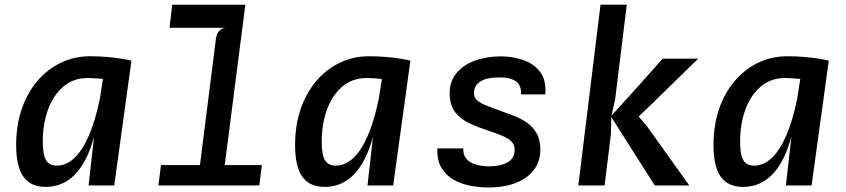

<svg xmlns="http://www.w3.org/2000/svg" viewBox="-20 -798 3640 826"><path d="M361 0 385 -213.5 428 -492 455 -517 545.5 -537 471.5 0ZM176.5 6Q111.5 6 80.5 -38Q49.5 -82 49.5 -174Q49.5 -258 73.2 -328Q97 -398 140.2 -449Q183.5 -500 241.5 -528Q299.5 -556 368 -556Q408 -556 443 -552.8Q478 -549.5 504.5 -545.2Q531 -541 545.5 -537L513 -445.5Q507.5 -448 487.8 -451Q468 -454 443 -456.5Q418 -459 394.8 -460.8Q371.5 -462.5 358.5 -462.5Q295.5 -462.5 252 -425Q208.5 -387.5 186.2 -325.2Q164 -263 164 -189Q164 -133 177.8 -109.2Q191.5 -85.5 224.5 -85.5Q265 -85.5 299.8 -118Q334.5 -150.5 362 -213.8Q389.5 -277 408.5 -368.5L419 -341.5L400 -282Q384.5 -189.5 354.2 -125Q324 -60.5 279.5 -27.2Q235 6 176.5 6Z M831 -15 909 -631.5Q911.5 -652 922.2 -664.2Q933 -676.5 950 -678.5L919 -713.5L927 -777.5H1035.5L937.5 -15ZM661.5 0 672.5 -88H1106.5L1095.5 0ZM709 -678.5 721 -777.5H1035.5L1003.5 -678.5Z M1561 0 1585 -213.5 1628 -492 1655 -517 1745.5 -537 1671.5 0ZM1376.5 6Q1311.5 6 1280.5 -38Q1249.5 -82 1249.5 -174Q1249.5 -258 1273.2 -328Q1297 -398 1340.2 -449Q1383.5 -500 1441.5 -528Q1499.5 -556 1568 -556Q1608 -556 1643 -552.8Q1678 -549.5 1704.5 -545.2Q1731 -541 1745.5 -537L1713 -445.5Q1707.5 -448 1687.8 -451Q1668 -454 1643 -456.5Q1618 -459 1594.8 -460.8Q1571.5 -462.5 1558.5 -462.5Q1495.5 -462.5 1452 -425Q1408.5 -387.5 1386.2 -325.2Q1364 -263 1364 -189Q1364 -133 1377.8 -109.2Q1391.5 -85.5 1424.5 -85.5Q1465 -85.5 1499.8 -118Q1534.5 -150.5 1562 -213.8Q1589.5 -277 1608.5 -368.5L1619 -341.5L1600 -282Q1584.5 -189.5 1554.2 -125Q1524 -60.5 1479.5 -27.2Q1435 6 1376.5 6Z M2081 8.5Q2043 8.5 2003.5 1Q1964 -6.5 1931.2 -25Q1898.5 -43.5 1879 -76.2Q1859.5 -109 1861.5 -159.5H1973Q1972 -131 1986.8 -114.2Q2001.5 -97.5 2027.5 -90Q2053.5 -82.5 2085.5 -82.5Q2133 -82.5 2163.5 -99.5Q2194 -116.5 2194 -154Q2194 -174 2182.2 -187.2Q2170.5 -200.5 2146.2 -211.5Q2122 -222.5 2084.5 -234.5Q2040 -249 2001.2 -266.8Q1962.5 -284.5 1938.5 -315Q1914.5 -345.5 1914.5 -397Q1914.5 -448.5 1944 -483.8Q1973.5 -519 2023.2 -537.2Q2073 -555.5 2133.5 -555.5Q2185 -555.5 2231 -539.8Q2277 -524 2304 -488.2Q2331 -452.5 2325.5 -392H2221.5Q2223 -418.5 2212.5 -434.5Q2202 -450.5 2180.8 -457.8Q2159.5 -465 2127 -465Q2073 -465 2046 -447.2Q2019 -429.5 2019 -397Q2019 -378.5 2033.2 -366Q2047.5 -353.5 2075.2 -342.8Q2103 -332 2143 -317.5Q2166.5 -309.5 2194.2 -298.5Q2222 -287.5 2247 -270.2Q2272 -253 2288.2 -225Q2304.5 -197 2304.5 -154Q2304.5 -104.5 2277.5 -68Q2250.5 -31.5 2200.2 -11.5Q2150 8.5 2081 8.5Z M2797 0 2608 -297.5 2714.5 -312.5 2764 -254 2945.5 0ZM2468 0 2563.5 -778H2676.5L2626.5 -372L2610.5 -299L2610 -295L2608 -219L2581 0ZM2711 -281 2608 -297.5 2724.5 -426 2830.5 -545.5H2983.5L2775 -342Z M3361 0 3385 -213.5 3428 -492 3455 -517 3545.5 -537 3471.5 0ZM3176.5 6Q3111.5 6 3080.5 -38Q3049.5 -82 3049.5 -174Q3049.5 -258 3073.2 -328Q3097 -398 3140.2 -449Q3183.5 -500 3241.5 -528Q3299.5 -556 3368 -556Q3408 -556 3443 -552.8Q3478 -549.5 3504.5 -545.2Q3531 -541 3545.5 -537L3513 -445.5Q3507.5 -448 3487.8 -451Q3468 -454 3443 -456.5Q3418 -459 3394.8 -460.8Q3371.5 -462.5 3358.5 -462.5Q3295.5 -462.5 3252 -425Q3208.5 -387.5 3186.2 -325.2Q3164 -263 3164 -189Q3164 -133 3177.8 -109.2Q3191.5 -85.5 3224.5 -85.5Q3265 -85.5 3299.8 -118Q3334.5 -150.5 3362 -213.8Q3389.5 -277 3408.5 -368.5L3419 -341.5L3400 -282Q3384.5 -189.5 3354.2 -125Q3324 -60.5 3279.5 -27.2Q3235 6 3176.5 6Z"/></svg>

Font: Spline Sans Mono Medium
Style: Italic
Weight: 500
Italic angle: -4°
Monospace: yes
Designer: Eben Sorkin, Mirko Velimirovic
Foundry: Sorkin Type
Version: Version 1.004